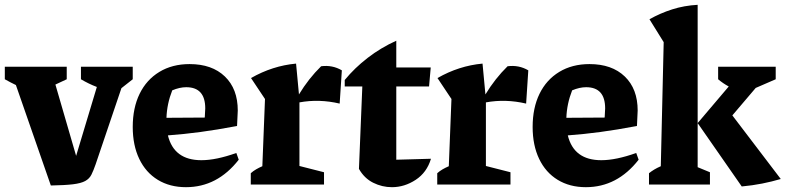

<svg xmlns="http://www.w3.org/2000/svg" viewBox="-44 -766 3261 797"><path d="M167 4 22 -413Q-1 -424 -24 -437V-489H233V-437L186 -415L272 -119L358 -405Q324 -418 292 -437V-489H507V-437L460 -400L353 -84Q344 -58 335.5 -41Q327 -24 309.5 -14.5Q292 -5 258.5 -1Q225 3 167 4Z M728 11Q661 11 611 -19.5Q561 -50 534 -106.5Q507 -163 507 -239Q507 -318 535.5 -376.5Q564 -435 617.5 -467.5Q671 -500 743 -500Q836 -500 889.5 -448.5Q943 -397 943 -307L940 -243Q855 -227 787.5 -218Q720 -209 653 -204Q678 -101 792 -101Q853 -101 937 -131L947 -103Q858 11 728 11ZM671 -391Q649 -335 647 -277L806 -278L808 -316Q808 -404 729 -404Q702 -404 671 -391Z M997 0V-47Q1007 -56 1019 -63Q1031 -70 1045 -76L1056 -355L998 -442Q1087 -493 1185 -502L1197 -374Q1237 -440 1289 -491Q1336 -497 1375 -474L1366 -336Q1281 -356 1199 -341V-77L1301 -51V0Z M1601 -597V-486H1744L1737 -407H1601V-103L1745 -107Q1728 -50 1681.5 -19.5Q1635 11 1583 11Q1542 11 1505 -7.5Q1468 -26 1446 -65L1460 -407H1387V-434Q1428 -484 1482.5 -526Q1537 -568 1601 -597Z M1771 0V-47Q1781 -56 1793 -63Q1805 -70 1819 -76L1830 -355L1772 -442Q1861 -493 1959 -502L1971 -374Q2011 -440 2063 -491Q2110 -497 2149 -474L2140 -336Q2055 -356 1973 -341V-77L2075 -51V0Z M2388 11Q2321 11 2271 -19.5Q2221 -50 2194 -106.5Q2167 -163 2167 -239Q2167 -318 2195.5 -376.5Q2224 -435 2277.5 -467.5Q2331 -500 2403 -500Q2496 -500 2549.5 -448.5Q2603 -397 2603 -307L2600 -243Q2515 -227 2447.5 -218Q2380 -209 2313 -204Q2338 -101 2452 -101Q2513 -101 2597 -131L2607 -103Q2518 11 2388 11ZM2331 -391Q2309 -335 2307 -277L2466 -278L2468 -316Q2468 -404 2389 -404Q2362 -404 2331 -391Z M2650 0V-47Q2660 -55 2671.5 -62Q2683 -69 2699 -76L2711 -591L2652 -686Q2696 -711 2746 -727Q2796 -743 2852 -746V-72L2903 -51V0ZM3035 8 2852 -255 2981 -407Q2957 -420 2937 -437V-489H3176V-437L3093 -401L2996 -287L3197 -23Q3160 -12 3119.5 -4Q3079 4 3035 8Z"/></svg>

Font: Piazzolla
Style: Bold
Weight: 700
Designer: Juan Pablo del Peral
Foundry: Huerta Tipografica
Version: Version 1.330